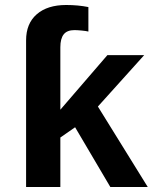

<svg xmlns="http://www.w3.org/2000/svg" viewBox="-20 -749 640 769"><path d="M421.9 0 280.8 -239.3 221.7 -198.2V0H84.5V-587.4Q84.5 -654.8 127.2 -691.9Q169.9 -729 245.1 -729Q292.5 -729 334 -720.7V-622.6Q325.2 -625 306.9 -626.7Q288.6 -628.4 278.3 -628.4Q248.5 -628.4 235.1 -611.3Q221.7 -594.2 221.7 -559.6V-309.6L410.2 -528.3H557.6L372.1 -322.3L571.8 0Z"/></svg>

Font: Liberation Mono
Style: Bold
Weight: 700
Monospace: yes
Designer: Steve Matteson
Foundry: Ascender Corporation
Version: Version 2.1.5